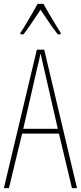

<svg xmlns="http://www.w3.org/2000/svg" viewBox="-20 -970 417 990"><path d="M351 0 284 -281H94L26 0H0L170 -714H208L377 0ZM208 -612Q202 -637 198 -655Q194 -673 189 -695Q185 -673 180.5 -655.5Q176 -638 170 -612L100 -306H278ZM204 -950Q217 -927 235.5 -895Q254 -863 270.5 -836.5Q287 -810 293 -800V-793H278Q257 -819 233 -854.5Q209 -890 189 -920Q170 -892 145.5 -855Q121 -818 101 -793H85V-800Q96 -816 112 -843Q128 -870 145 -899Q162 -928 174 -950Z"/></svg>

Font: Noto Sans Hebrew ExtraCondensed Thin
Style: Regular
Weight: 100
Width: 2
Designer: Monotype Design Team
Foundry: Monotype Imaging Inc.
Version: Version 2.004; ttfautohint (v1.8.4.7-5d5b)